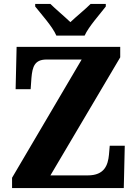

<svg xmlns="http://www.w3.org/2000/svg" viewBox="-20 -951 693 971"><path d="M265 -771H408C428 -816 486 -880 515 -918V-931H438C416 -908 364 -866 336 -839C308 -866 258 -908 235 -931H158V-918C188 -880 246 -816 265 -771ZM41 0H606L611 -214H535L531 -168C526 -117 509 -64 424 -64H235L588 -661V-714H64L59 -500H135L139 -557C144 -614 155 -650 216 -650H393L41 -52Z"/></svg>

Font: Noto Serif Devanagari SemiCondensed ExtraBold
Style: Regular
Weight: 800
Width: 4
Designer: Universal Thirst, Indian Type Foundry and the Monotype Design Team
Foundry: Monotype Imaging Inc.
Version: Version 2.004